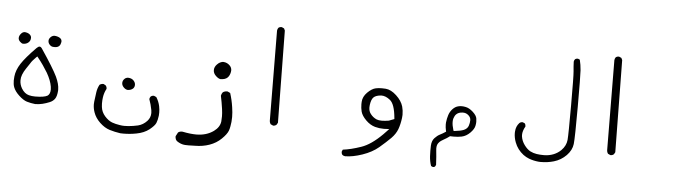

<svg xmlns="http://www.w3.org/2000/svg" viewBox="-47 -618 4093 1134"><g transform="rotate(5 2000.0 -50.5)"><path d="M99.1 -201.2Q113.3 -211.9 113.3 -230.5Q113.3 -240.7 105.5 -248.5Q96.7 -257.3 81.1 -260.3Q77.6 -261.2 74.7 -261.2Q63 -261.2 54.2 -252Q41 -238.3 41 -223.6Q41 -212.4 50.8 -202.6Q60.5 -192.9 68.8 -191.9Q87.4 -191.9 99.1 -201.2ZM247.6 -189Q252.4 -188.5 256.8 -188.5Q274.9 -188.5 283.7 -197.8Q290.5 -204.1 293 -216.3Q294.4 -220.7 294.4 -224.6Q294.4 -234.9 287.6 -241.7Q278.3 -250.5 260.3 -253.9Q255.4 -254.9 251.5 -254.9Q238.3 -254.9 228 -244.6Q217.8 -234.4 217.8 -222.2Q217.8 -209 228 -198.7Q237.3 -189.5 247.6 -189ZM240.7 100.6Q220.7 112.3 167 112.3Q147 112.3 130.4 107.9Q104 101.1 86.4 71.8Q73.2 49.3 73.2 24.4Q73.2 7.3 79.6 -9.3Q87.4 -29.3 99.4 -46.6Q111.3 -64 118.2 -74.7Q125 -85.4 127.9 -89.6Q130.9 -93.8 134.3 -97.7Q142.6 -107.9 153.3 -118.2L160.2 -124.5Q182.6 -96.7 197 -75.7Q211.4 -54.7 224.1 -33.7Q249 9.8 254.9 46.4Q256.3 55.7 256.3 63Q256.3 89.8 240.7 100.6ZM150.4 -172.9Q90.3 -111.8 64.7 -72.5Q39.1 -33.2 35.2 5.4Q33.7 18.1 33.7 28.8Q33.7 51.8 39.6 67.9Q48.3 91.8 74.2 116Q100.1 140.1 122.1 147Q145 153.8 171.4 156.7Q193.4 156.7 214.6 151.6Q235.8 146.5 256.8 137.7Q275.9 129.9 286.6 114.7Q297.4 99.6 299.8 65.9Q299.8 62.5 299.8 59.6Q299.8 27.3 279.8 -15.6Q256.3 -64.5 182.6 -173.8Q175.8 -183.6 168.5 -183.6Q161.1 -183.6 150.4 -172.9Z M739.7 -30.8 737.8 -33.2Q727.5 -43.5 711.9 -45.4Q708.5 -45.9 705.8 -45.9Q703.1 -45.9 699.7 -45.4Q691.4 -44.4 684.1 -37.1Q673.3 -26.4 673.3 -12.2Q673.3 2 685.1 13.7Q695.8 24.4 707.5 25.9Q725.1 25.9 736.3 17.6L740.2 14.6Q749 5.9 749 -7.3Q749 -20.5 739.7 -30.8ZM517.1 127.4Q517.1 150.9 525.4 174.8Q536.6 207.5 564.9 234.4Q593.3 261.2 623.5 270.5Q653.8 279.8 687.5 284.7Q696.3 285.2 705.1 285.2Q745.1 285.2 782.7 277.8Q827.6 269.5 857.9 246.1Q887.7 222.2 894.8 205.3Q901.9 188.5 905.3 161.6Q906.2 152.3 906.2 142.6Q906.2 125 902.3 105.5Q896.5 77.6 880.9 53.2L867.7 47.4Q866.2 46.9 863.3 46.9Q855 46.9 847.7 52.7Q842.3 59.6 840.8 68.4Q852.1 98.6 858.4 132.8Q859.9 141.6 859.9 149.4Q859.9 177.2 840.8 197.8Q817.9 222.2 788.1 229.5Q760.3 235.8 732.4 238.3Q721.2 239.3 707.8 239.3Q694.3 239.3 680.2 236.8Q654.3 232.9 634.3 225.6Q611.3 216.8 590.3 193.1Q569.3 169.4 565.9 139.2Q564.5 127 564.5 119.6Q564.5 98.1 566.9 82.5Q570.8 54.7 583.5 31.7Q584 30.3 584 29.3Q584 18.6 576.7 10.3L564 3.4Q563.5 3.4 563 3.4Q549.8 3.4 540.5 10.3Q529.3 30.8 525.6 54.9Q522 79.1 518.1 111.8Q517.1 119.6 517.1 127.4Z M1308.1 -142.1Q1308.1 -158.7 1295.9 -170.9Q1281.2 -185.5 1262.2 -187.5Q1260.3 -188 1257.8 -188Q1250.5 -188 1242.2 -184.6Q1231.9 -181.2 1221.2 -169.9Q1205.6 -154.3 1205.6 -135.3Q1205.6 -116.7 1220.7 -102.1Q1235.8 -87.4 1248.5 -85.4Q1277.3 -85.4 1291 -99.1Q1303.2 -111.3 1307.1 -132.8Q1308.1 -137.7 1308.1 -142.1ZM1332 188Q1337.4 161.6 1337.4 131.8Q1337.4 105 1332.5 73.7Q1326.2 30.3 1313.5 -8.8L1298.3 -16.1Q1296.4 -16.6 1294.9 -16.6Q1280.3 -16.6 1269.5 -8.8Q1262.2 0.5 1260.3 12.2Q1268.1 48.3 1273.9 89.4Q1277.3 114.7 1277.3 132.8Q1277.3 150.9 1275.9 163.6Q1271.5 197.8 1237.8 222.2Q1195.3 252.9 1134.8 252.9Q1100.1 252.9 1054.7 243.7Q1052.2 243.2 1049.8 243.2Q1036.1 243.2 1026.9 250.5L1015.1 272.9Q1014.6 274.4 1014.6 277.1Q1014.6 279.8 1015.6 284.2Q1017.1 293.5 1024.4 301.3Q1049.3 318.8 1074.2 320.3Q1085.9 320.8 1095.7 320.8Q1115.2 320.8 1133.3 319.8H1133.8Q1179.2 319.8 1219.2 305.7Q1259.3 291.5 1288.1 263.4Q1316.9 235.4 1325.2 213.9Q1329.6 202.6 1332 188Z M1584 161.1Q1594.7 161.1 1603 153.8L1609.9 141.6L1603 -404.3L1597.2 -416.5L1584.5 -422.4Q1582.5 -422.9 1581.1 -422.9Q1579.6 -422.9 1577.6 -422.6Q1575.7 -422.4 1572.8 -421.9Q1567.9 -420.4 1563.5 -417Q1558.1 -409.7 1557.1 -399.9L1561 131.8Q1561 144.5 1567.9 154.3L1581.5 160.6Q1582.5 161.1 1584 161.1Z M2261.2 72.3Q2237.8 76.2 2219.2 76.2Q2200.7 76.2 2188.5 71.3Q2166.5 61.5 2152.3 42.5Q2140.1 27.3 2140.1 3.9Q2140.1 -2.9 2141.1 -10.3Q2145.5 -43 2158.2 -55.7Q2170.9 -68.4 2198.7 -71.3Q2202.1 -71.8 2205.1 -71.8Q2230.5 -71.8 2255.9 -51.3Q2285.2 -28.8 2292.5 54.2L2293 60.1ZM2337.4 50.3Q2338.9 40 2338.9 31.2Q2338.9 5.4 2332.5 -17.6Q2322.8 -51.3 2290.5 -81.3Q2258.3 -111.3 2226.6 -113.8Q2214.4 -114.7 2203.6 -114.7Q2184.1 -114.7 2168 -111.3Q2144.5 -106.4 2118.7 -80.6Q2093.3 -55.2 2091.8 -24.4Q2091.3 -18.6 2091.3 -10.7Q2091.3 12.2 2096.7 33.2Q2103 57.1 2128.4 82.5Q2153.8 107.9 2183.6 116.2Q2208.5 123 2235.4 123Q2241.2 123 2268.1 121.6Q2245.1 146.5 2235.8 155.3Q2170.4 220.7 2112.8 240.2Q2051.8 261.2 2005.4 266.6L2000.5 276.9Q2000 278.8 2000 281.7Q2000 284.7 2001.2 289.1Q2002.4 293.5 2005.9 297.9Q2012.2 303.2 2022 304.2Q2066.4 304.2 2123.5 284.7Q2180.7 265.1 2218.8 232.9Q2257.8 199.7 2285.2 172.4Q2311 146 2321.8 117.2Q2332.5 87.9 2337.4 50.3Z M2637.2 46.4Q2637.2 33.7 2640.1 25.4Q2645 9.8 2653.8 1Q2667 -12.2 2689.9 -13.2Q2691.4 -13.2 2694.3 -13.2Q2697.3 -13.2 2702.1 -12.7Q2716.8 -10.3 2728.5 1.2Q2740.2 12.7 2740.2 27.8Q2740.2 43.9 2734.4 61Q2728.5 78.6 2707.5 87.9Q2688 95.7 2654.3 99.1L2647.5 99.6L2645.5 93.3Q2637.2 66.9 2637.2 46.4ZM2542.5 321.8Q2543.9 322.3 2546.4 322.3Q2552.2 322.3 2556.6 318.4L2562 308.6Q2559.1 252.9 2555.7 225.6Q2554.7 217.8 2554.7 210.9Q2554.7 190.4 2564 178.7Q2570.3 170.4 2578.4 164.8Q2586.4 159.2 2593.8 155.3Q2610.8 146.5 2629.4 132.3Q2641.6 132.8 2650.9 132.8Q2677.2 132.8 2698.2 128.4Q2724.6 123 2747.6 100.1Q2770.5 77.1 2773.9 56.6Q2776.4 44.4 2776.4 34.2Q2776.4 23.9 2774.9 15.1Q2772.5 -2.9 2750 -23.4Q2727.5 -43.9 2705.1 -47.9Q2693.4 -50.3 2682.9 -50.3Q2672.4 -50.3 2663.1 -47.9Q2645 -43.9 2629.9 -28.1Q2614.7 -12.2 2607.9 9Q2601.1 30.3 2598.6 53.2Q2598.1 59.1 2598.1 64.9Q2598.1 82.5 2602.5 101.6L2604 107.4Q2584.5 120.6 2568.4 128.4Q2553.7 135.7 2538.3 152.1Q2522.9 168.5 2521.5 198.2Q2521 211.9 2521 228Q2521 244.1 2522 260.3Q2523.9 291.5 2533.2 317.4Z M3008.8 79.6Q3008.8 107.4 3019.5 135.3Q3035.2 176.8 3071.3 204.6Q3087.9 216.8 3105.5 223.6Q3132.8 233.9 3163.6 236.8Q3169.9 237.3 3175.8 237.3Q3216.8 237.3 3253.4 226.6Q3295.4 214.4 3326.7 182.6Q3356.9 151.4 3361.3 114.7Q3365.7 75.7 3365.7 -106.9Q3365.7 -289.6 3363.3 -322.8Q3360.8 -356 3353.5 -384.8L3343.3 -389.2Q3341.8 -389.6 3339.8 -389.6Q3330.6 -389.6 3325.2 -384.8Q3319.8 -378.4 3318.8 -370.1Q3319.8 -341.3 3322.8 -313Q3325.7 -284.7 3325.7 -111.3Q3325.7 62 3322.8 93.8Q3319.3 128.9 3292 156.2Q3272.5 175.3 3247.3 185.1Q3222.2 194.8 3195.8 195.3Q3192.4 195.3 3186 195.3Q3167.5 195.3 3147.9 192.4Q3128.4 189.5 3109.9 180.2Q3091.3 170.4 3074 147Q3056.6 123.5 3052.7 96.2Q3052.2 91.8 3052.2 87.4Q3052.2 64 3067.9 36.6Q3067.9 36.1 3067.9 35.6Q3067.9 25.4 3063 18.6L3051.3 13.2Q3049.8 12.7 3048.3 12.7Q3037.6 12.7 3030.3 19.5Q3011.2 40 3009.3 70.8Q3008.8 75.2 3008.8 79.6Z M3584 161.1Q3594.7 161.1 3603 153.8L3609.9 141.6L3603 -404.3L3597.2 -416.5L3584.5 -422.4Q3582.5 -422.9 3581.1 -422.9Q3579.6 -422.9 3577.6 -422.6Q3575.7 -422.4 3572.8 -421.9Q3567.9 -420.4 3563.5 -417Q3558.1 -409.7 3557.1 -399.9L3561 131.8Q3561 144.5 3567.9 154.3L3581.5 160.6Q3582.5 161.1 3584 161.1Z"/></g></svg>

Font: NaikaiFont
Style: Light
Weight: 300
Version: Version 1.89